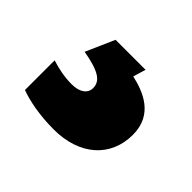

<svg xmlns="http://www.w3.org/2000/svg" viewBox="-71 -95 430 430"><g transform="rotate(45 144.0 120.0)"><path d="M264 123C264 59 212 39 172 30L181 0H86L56 68C107 77 127 89 127 112C127 129 112 140 87 140C65 140 44 136 22 129V223C46 232 84 240 130 240C211 240 264 194 264 123Z"/></g></svg>

Font: Noto Sans Sinhala UI Black
Style: Regular
Weight: 900
Designer: Jelle Bosma - Monotype Design Team
Foundry: Monotype Imaging Inc.
Version: Version 2.006